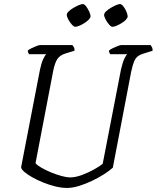

<svg xmlns="http://www.w3.org/2000/svg" viewBox="-20 -926 772 946"><path d="M311 0Q283 0 252.5 -7.5Q222 -15 192.5 -27Q163 -39 139 -52.5Q115 -66 100 -79Q85 -92 84 -102L177 -583Q184 -616 193 -635Q202 -654 208 -659H123Q122 -661 119.5 -665.5Q117 -670 117 -677Q122 -682 134.5 -688Q147 -694 159.5 -699Q172 -704 178 -704H337Q339 -701 343.5 -694Q348 -687 347 -676L304 -663Q275 -654 262.5 -635Q250 -616 242 -576L155 -122Q163 -112 183.5 -100Q204 -88 230.5 -77Q257 -66 282.5 -59Q308 -52 326 -52Q352 -52 384.5 -64Q417 -76 445 -92Q473 -108 486 -119L576 -583Q584 -618 592.5 -636Q601 -654 607 -659H523Q522 -661 519.5 -665.5Q517 -670 517 -677Q524 -683 536.5 -689Q549 -695 561 -699.5Q573 -704 577 -704H722Q724 -700 728 -694.5Q732 -689 732 -676L687 -662Q670 -657 658.5 -648Q647 -639 640 -621.5Q633 -604 626 -571L536 -100Q521 -86 494 -68.5Q467 -51 434.5 -35.5Q402 -20 370 -10Q338 0 311 0ZM351 -794Q344 -794 334 -805Q324 -816 316.5 -830Q309 -844 309 -853Q309 -861 318.5 -870Q328 -879 341.5 -887Q355 -895 368 -900.5Q381 -906 388 -906Q396 -906 404.5 -894.5Q413 -883 419.5 -869Q426 -855 426 -845Q426 -838 417 -829Q408 -820 395.5 -812Q383 -804 370.5 -799Q358 -794 351 -794ZM534 -794Q527 -794 517.5 -805Q508 -816 500.5 -830Q493 -844 493 -853Q493 -861 502.5 -870Q512 -879 525.5 -887Q539 -895 551.5 -900.5Q564 -906 571 -906Q579 -906 588 -894.5Q597 -883 603 -868.5Q609 -854 609 -845Q609 -838 600.5 -829Q592 -820 579 -812Q566 -804 554 -799Q542 -794 534 -794Z"/></svg>

Font: Texturina Medium 12pt Thin
Style: Italic
Weight: 250
Italic angle: -11°
Version: Version 1.002